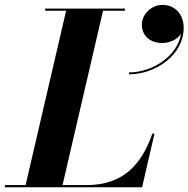

<svg xmlns="http://www.w3.org/2000/svg" viewBox="-68 -786 790 806"><path d="M527.5 -682.5C527.5 -639.5 558.5 -605.5 613 -605.5C643 -605.5 676.5 -619 692 -644.5C676.5 -547.5 568.5 -482 473.5 -482V-474C584 -474 703 -554.5 703 -669C703 -730 663 -765.5 614.5 -765.5C567 -765.5 527.5 -726 527.5 -682.5ZM528.5 0 580.5 -225H571.5C527 -98 452 -9 295 -9H194.5L364.5 -741H456.5V-750H121.5V-741H209.5L39.5 -9H-47.5V0Z"/></svg>

Font: Bodoni* 24pt
Style: Bold Italic
Weight: 700
Italic angle: -13°
Version: Version 2.3